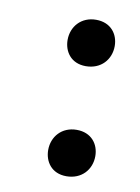

<svg xmlns="http://www.w3.org/2000/svg" viewBox="-56 -428 350 481"><g transform="rotate(10 119.0 -187.5)"><path d="M145 -268C184 -268 208 -296 208 -330C208 -361 188 -387 151 -387C113 -387 89 -359 89 -325C89 -296 107 -268 145 -268ZM145 12C184 12 208 -16 208 -50C208 -81 188 -107 151 -107C113 -107 89 -79 89 -45C89 -16 107 12 145 12Z"/></g></svg>

Font: Alegreya SC
Style: Regular
Weight: 400
Designer: Juan Pablo del Peral
Foundry: Huerta Tipografica
Version: Version 2.007;PS 002.007;hotconv 1.0.88;makeotf.lib2.5.64775